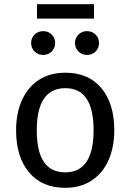

<svg xmlns="http://www.w3.org/2000/svg" viewBox="-20 -887 624 919"><path d="M527 -264Q527 -182 499 -119.5Q471 -57 418 -22.5Q365 12 292 12Q181 12 119 -62Q57 -136 57 -263Q57 -345 85 -407.5Q113 -470 166 -504.5Q219 -539 293 -539Q404 -539 465.5 -465Q527 -391 527 -264ZM156 -263Q156 -62 292 -62Q428 -62 428 -264Q428 -465 293 -465Q156 -465 156 -263ZM244 -681Q244 -657 227.5 -640.5Q211 -624 187 -624Q162 -624 145.5 -640.5Q129 -657 129 -681Q129 -705 145.5 -721.5Q162 -738 187 -738Q211 -738 227.5 -721.5Q244 -705 244 -681ZM454 -681Q454 -657 437.5 -640.5Q421 -624 396 -624Q372 -624 355.5 -640.5Q339 -657 339 -681Q339 -705 355.5 -721.5Q372 -738 396 -738Q421 -738 437.5 -721.5Q454 -705 454 -681ZM157 -798V-867H430V-798Z"/></svg>

Font: Fira Sans
Style: Regular
Weight: 400
Designer: bBox Type GmbH & Carrois Corporate GbR & Edenspiekermann AG
Foundry: bBox Type GmbH & Carrois Corporate GbR & Edenspiekermann AG
Version: Version 4.301